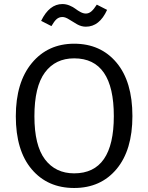

<svg xmlns="http://www.w3.org/2000/svg" viewBox="-20 -916 732 948"><path d="M403.8 -784.2Q381.8 -784.2 360.6 -796.1Q339.4 -808.1 321 -820.1Q302.7 -832 288.1 -832Q271.5 -832 259.5 -821.5Q247.6 -811 233.9 -787.1L183.1 -813Q223.6 -896 288.1 -896Q306.2 -896 323.7 -888.7Q341.3 -881.3 352.5 -872.6Q363.8 -863.8 377.7 -856.4Q391.6 -849.1 403.8 -849.1Q418.5 -849.1 430.9 -859.6Q443.4 -870.1 458 -893.1L508.8 -867.2Q471.2 -784.2 403.8 -784.2ZM346.2 -700.2Q477.1 -700.2 555.4 -606.7Q633.8 -513.2 633.8 -342.8Q633.8 -175.3 555.7 -81.5Q477.5 12.2 346.2 12.2Q214.8 12.2 136.5 -80.3Q58.1 -172.9 58.1 -341.8Q58.1 -509.3 137.2 -604.7Q216.3 -700.2 346.2 -700.2ZM346.2 -627.9Q253.4 -627.9 201.7 -558.1Q149.9 -488.3 149.9 -341.8Q149.9 -197.8 202.1 -128.9Q254.4 -60.1 346.2 -60.1Q542 -60.1 542 -342.8Q542 -627.9 346.2 -627.9Z"/></svg>

Font: Fira Sans Book
Style: Regular
Weight: 350
Designer: Carrois Corporate & Edenspiekermann AG
Foundry: Carrois Corporate GbR & Edenspiekermann AG
Version: Version 4.203;PS 004.203;hotconv 1.0.88;makeotf.lib2.5.64775